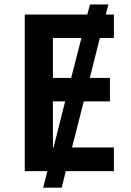

<svg xmlns="http://www.w3.org/2000/svg" viewBox="-20 -780 598 875"><path d="M276.9 -317.9 224.1 -107.9H221.2V-317.9ZM351.1 -606.9 304.2 -424.8H221.2V-606.9ZM308.1 -107.9 361.8 -317.9H481V-424.8H389.2L435.1 -606.9H499V-713.9H461.9L474.1 -759.8H390.1L377.9 -713.9H92.8V0H195.8L176.8 75.2H261.2L279.8 0H499V-107.9Z"/></svg>

Font: Noto Reveo Sans
Style: Regular
Weight: 600
Designer: Monotype Design Team
Foundry: Monotype Imaging Inc.
Version: Version 2.007